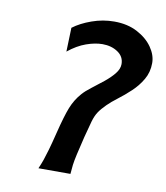

<svg xmlns="http://www.w3.org/2000/svg" viewBox="-63 -552 525 606"><g transform="rotate(10 199.0 -249.0)"><path d="M123 -377.9 125.5 -454.6Q149.4 -472.7 184.3 -485.1Q219.2 -497.6 255.9 -497.6Q298.3 -497.6 329.8 -481Q361.3 -464.4 378.7 -439.5Q396 -414.6 396 -389.2Q396 -359.9 382.3 -336.4Q368.7 -313 348.6 -294.2Q328.6 -275.4 308.8 -260.5Q289.1 -245.6 276.4 -232.9Q261.2 -217.8 253.2 -205.6Q245.1 -193.4 239.7 -174.8Q234.4 -156.2 225.6 -122.1Q216.3 -84.5 211.7 -63.5Q207 -42.5 205.3 -29.1Q203.6 -15.6 202.6 0H100.1Q106.9 -15.6 111.6 -29.1Q116.2 -42.5 122.3 -63.5Q128.4 -84.5 137.7 -122.1Q150.9 -175.3 161.9 -203.4Q172.9 -231.4 192.4 -253.4Q202.6 -265.1 220.7 -278.8Q238.8 -292.5 257.3 -307.4Q275.9 -322.3 288.6 -337.9Q301.3 -353.5 301.3 -369.1Q301.3 -393.1 280.8 -407Q260.3 -420.9 231.4 -420.9Q208 -420.9 179.7 -410.9Q151.4 -400.9 123 -377.9Z"/></g></svg>

Font: Andika
Style: Italic
Weight: 400
Italic angle: -14°
Designer: Victor Gaultney, Annie Olsen, Julie Remington, Don Collingsworth, Eric Hays, Becca Hirsbrunner
Foundry: SIL International
Version: Version 6.101